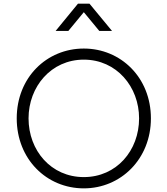

<svg xmlns="http://www.w3.org/2000/svg" viewBox="-20 -1024 921 1056"><path d="M356 -854 441 -957 526 -854H596L472 -1004H409L286 -854ZM441 12C644 12 810 -149 810 -373C810 -598 644 -757 441 -757C237 -757 72 -598 72 -373C72 -149 236 12 441 12ZM441 -50C261 -50 137 -196 137 -373C137 -547 261 -696 441 -696C621 -696 745 -547 745 -373C745 -196 621 -50 441 -50Z"/></svg>

Font: Plus Jakarta Sans Light
Style: Regular
Weight: 300
Designer: Gumpita Rahayu
Foundry: Tokotype
Version: Version 2.071;gftools[0.9.30]